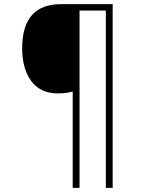

<svg xmlns="http://www.w3.org/2000/svg" viewBox="-20 -780 695 927"><path d="M524 127H491V-729H364V127H331V-338Q299 -329 260 -329Q175 -329 131 -388.5Q87 -448 87 -547Q87 -760 275 -760H524Z"/></svg>

Font: Noto Sans Arabic UI XLt
Style: Regular
Weight: 200
Designer: Monotype Design Team, Nadine Chahine and Nizar Qandah
Foundry: Monotype Imaging Inc.
Version: Version 2.010; ttfautohint (v1.8.4.7-5d5b)